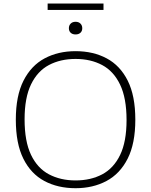

<svg xmlns="http://www.w3.org/2000/svg" viewBox="-20 -1032 836 1062"><path d="M398 9Q300 9 225.5 -30.8Q151 -70.5 109.2 -154.2Q67.5 -238 67.5 -370Q67.5 -502 110 -585.8Q152.5 -669.5 227 -709.2Q301.5 -749 398 -749Q495.5 -749 570 -709.2Q644.5 -669.5 686.5 -585.8Q728.5 -502 728.5 -370Q728.5 -238 686 -154.2Q643.5 -70.5 568.8 -30.8Q494 9 398 9ZM398 -34Q481.5 -34 545 -67.5Q608.5 -101 644.2 -174.5Q680 -248 680 -368Q680 -489.5 644.2 -564Q608.5 -638.5 545 -672.2Q481.5 -706 398 -706Q314.5 -706 251 -672.5Q187.5 -639 151.8 -565.5Q116 -492 116 -372Q116 -250 151.5 -175.8Q187 -101.5 250.8 -67.8Q314.5 -34 398 -34ZM398 -841.5Q381 -841.5 371 -850.8Q361 -860 361 -876Q361 -891.5 371 -901.5Q381 -911.5 398 -911.5Q415 -911.5 425 -901.5Q435 -891.5 435 -876Q435 -860 425 -850.8Q415 -841.5 398 -841.5ZM243.5 -977V-1012.5H552.5V-977Z"/></svg>

Font: Encode Sans Expanded Expanded ExtraLight
Style: Regular
Weight: 200
Width: 7
Designer: Multiple Designers
Foundry: Impallari Type
Version: Version 3.000; ttfautohint (v1.8.3) -l 8 -r 50 -G 200 -x 14 